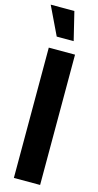

<svg xmlns="http://www.w3.org/2000/svg" viewBox="-143 -934 499 973"><g transform="rotate(15 107.0 -448.0)"><path d="M-5.9 -896.5H118.2L154.3 -748H65.4ZM41 0V-683.6H178.7V0Z"/></g></svg>

Font: Post No Bills Jaffna ExtraBold
Style: Regular
Weight: 800
Designer: Kosala Senevirathne, Siva Puranthara, Lasantha Premarathna, Tharique Azeez
Foundry: Mooniak
Version: Version 1.220 ; ttfautohint (v1.6)